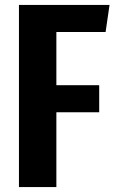

<svg xmlns="http://www.w3.org/2000/svg" viewBox="-20 -760 471 780"><path d="M57 0H209V-304H383V-414H209V-630H409L425 -740H57Z"/></svg>

Font: Glow Sans SC Compressed
Style: Bold
Weight: 700
Width: 2
Designer: Ryoko NISHIZUKA (kana, bopomofo & ideographs); Paul D. Hunt (Latin, Greek & Cyrillic); Sandoll Communications, Soo-young
Version: Version 0.93